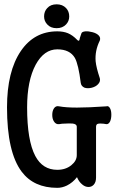

<svg xmlns="http://www.w3.org/2000/svg" viewBox="-20 -857 540 895"><path d="M337.9 -265.6V-133.8Q337.9 -107.4 312.5 -86.9Q286.1 -65.4 247.1 -65.4Q178.7 -65.4 144.5 -129.9Q106.4 -202.1 106.4 -356.4Q106.4 -481.4 146.5 -555.7Q185.5 -627 247.1 -627Q305.7 -627 329.1 -586.9Q345.7 -556.6 356.4 -470.7Q358.4 -455.1 374 -448.2Q388.7 -443.4 408.2 -448.2Q426.8 -453.1 437.5 -464.8Q449.2 -477.5 445.3 -492.2Q428.7 -542 425.8 -571.3Q421.9 -621.1 445.3 -668Q450.2 -681.6 439.5 -692.4Q429.7 -702.1 411.1 -707Q392.6 -711.9 377.9 -710.9Q361.3 -709 359.4 -701.2L352.5 -680.7Q350.6 -668.9 348.6 -668Q345.7 -665 338.9 -671.9Q319.3 -692.4 296.9 -702.1Q275.4 -710.9 247.1 -710.9Q139.6 -710.9 77.1 -619.1Q12.7 -524.4 12.7 -356.4Q12.7 -147.5 81.1 -56.6Q137.7 18.6 247.1 18.6Q269.5 18.6 292 7.8Q319.3 -5.9 338.9 -31.2Q347.7 -9.8 363.3 2.9Q377 14.6 392.6 14.6Q407.2 14.6 417 3.9Q427.7 -7.8 427.7 -29.3V-265.6Q427.7 -278.3 437.5 -280.3Q444.3 -282.2 462.9 -280.3L475.6 -278.3Q486.3 -277.3 493.2 -291Q499 -303.7 499 -322.3Q499 -340.8 493.2 -351.6Q486.3 -365.2 475.6 -361.3Q390.6 -355.5 338.9 -355.5Q287.1 -355.5 255.9 -361.3Q240.2 -365.2 231.4 -351.6Q223.6 -339.8 223.6 -321.3Q223.6 -302.7 231.4 -291Q240.2 -276.4 255.9 -278.3L269.5 -280.3Q304.7 -282.2 317.4 -281.2Q337.9 -279.3 337.9 -265.6ZM244.1 -836.9Q215.8 -836.9 200.2 -819.3Q185.5 -803.7 185.5 -780.3Q185.5 -758.8 200.2 -743.2Q215.8 -725.6 244.1 -725.6Q271.5 -725.6 288.1 -743.2Q302.7 -758.8 302.7 -780.3Q302.7 -803.7 288.1 -819.3Q271.5 -836.9 244.1 -836.9Z"/></svg>

Font: GungsuhChe
Style: Regular
Weight: 400
Monospace: yes
Version: Version 2.21